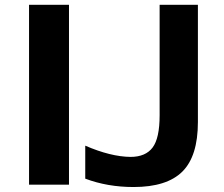

<svg xmlns="http://www.w3.org/2000/svg" viewBox="-20 -752 913 784"><path d="M98.6 2V-732.4H261.7V2ZM328.1 -22.5V-157.2Q431.6 -112.3 512.7 -111.3Q574.2 -111.3 603 -149.4Q631.8 -187.5 631.8 -281.2V-732.4H788.1V-253.9Q788.1 -114.3 724.6 -51.3Q661.1 11.7 525.4 11.7Q418.9 11.7 328.1 -22.5Z"/></svg>

Font: Gen Shin Gothic Bold
Style: Bold
Weight: 700
Designer: [Source Han Sans]
Ryoko NISHIZUKA  (kana & ideographs); Paul D. Hunt (Latin, Greek & Cyrillic); Wenlong ZHANG  (bopomofo
Version: Version 1.002.20150607